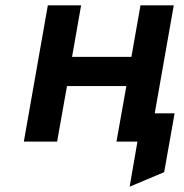

<svg xmlns="http://www.w3.org/2000/svg" viewBox="-20 -531 690 720"><path d="M466.2 169 495.4 0H458.2L476.6 -106H634.8L595.6 114.6ZM69.4 0 159.4 -511H284.2L250.2 -317.8H472.8L506.8 -511H631.6L541.6 0H416.8L453.8 -208.2H231.2L194.2 0Z"/></svg>

Font: Overpass
Style: Italic
Weight: 400
Italic angle: -10°
Designer: Delve Withrington, Dave Bailey, Thomas Jockin
Foundry: Delve Fonts LLC
Version: Version 4.000